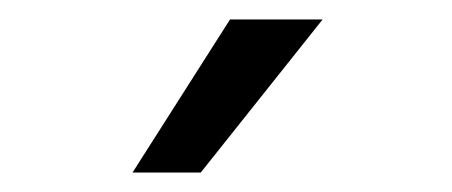

<svg xmlns="http://www.w3.org/2000/svg" viewBox="-20 -822 464 197"><path d="M186 -645H116L216 -802H311Z"/></svg>

Font: Hind Siliguri Fixed
Style: Regular
Weight: 400
Designer: Jyotish Sonowal
Foundry: Indian Type Foundry
Version: Version 1.001;October 28, 2021;FontCreator 12.0.0.2565 64-bi